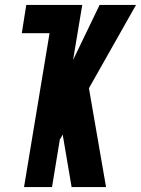

<svg xmlns="http://www.w3.org/2000/svg" viewBox="-20 -755 569 775"><path d="M77 0 180 -621H68L86 -735H312L275 -513L382 -735H529L339 -399L408 0H269L233 -212L224 -195H222L190 0Z"/></svg>

Font: Iosevka SS04 Heavy Oblique
Style: Regular
Weight: 900
Italic angle: -9°
Monospace: yes
Designer: Belleve Invis
Foundry: Belleve Invis
Version: Version 19.0.0; ttfautohint (v1.8.4)